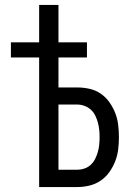

<svg xmlns="http://www.w3.org/2000/svg" viewBox="-20 -755 540 775"><path d="M138 0V-523H24V-584H138V-735H216V-584H331V-523H216V-402H292Q317 -402 341.5 -396.5Q366 -391 386.5 -377Q407 -363 421.5 -342.5Q436 -322 445 -299Q454 -276 457 -251Q460 -226 460 -201Q460 -176 457 -151.5Q454 -127 445 -104Q436 -81 421.5 -60.5Q407 -40 386.5 -26Q366 -12 341.5 -6Q317 0 292 0ZM292 -70Q307 -70 321.5 -75Q336 -80 347 -90.5Q358 -101 364.5 -114.5Q371 -128 375 -142Q379 -156 380.5 -171Q382 -186 382 -201Q382 -216 380.5 -231Q379 -246 375 -260.5Q371 -275 364.5 -288.5Q358 -302 347 -312Q336 -322 321.5 -327.5Q307 -333 292 -333H216V-70Z"/></svg>

Font: Iosevka Term Curly
Style: Regular
Weight: 400
Designer: Belleve Invis
Foundry: Belleve Invis
Version: Version 32.3.0